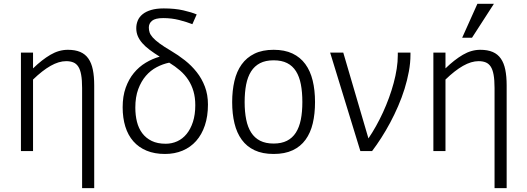

<svg xmlns="http://www.w3.org/2000/svg" viewBox="-20 -786 2741 999"><path d="M407.2 192.9V-328.1Q407.2 -369.6 402.3 -396.7Q397.5 -423.8 387.2 -439.5Q377 -455.1 361.3 -461.4Q345.7 -467.8 324.2 -467.8Q286.1 -467.8 243.2 -443.4Q200.2 -418.9 151.9 -372.1V0H88.9V-512.2H151.9V-430.2Q198.2 -475.1 242.4 -501Q286.6 -526.9 333 -526.9Q371.1 -526.9 397.5 -515.6Q423.8 -504.4 439.9 -481.2Q456.1 -458 463.1 -423.3Q470.2 -388.7 470.2 -341.8V192.9Z M981 -660.2Q951.2 -671.9 912.1 -681.9Q873 -691.9 829.1 -691.9Q788.1 -691.9 771.2 -678Q754.4 -664.1 754.4 -643.1Q754.4 -629.4 758.5 -616.9Q762.7 -604.5 775.1 -590.6Q787.6 -576.7 810.1 -560.1Q832.5 -543.5 869.1 -522Q907.2 -499.5 941.9 -472.2Q976.6 -444.8 1003.4 -410.9Q1030.3 -377 1046.1 -335.2Q1062 -293.5 1062 -242.2Q1062 -181.2 1045.9 -133.3Q1029.8 -85.4 1000.5 -52.5Q971.2 -19.5 929.9 -2.2Q888.7 15.1 838.4 15.1Q784.2 15.1 742.9 -2Q701.7 -19 673.8 -50.8Q646 -82.5 632.1 -127.4Q618.2 -172.4 618.2 -228Q618.2 -285.2 634 -329.6Q649.9 -374 676.5 -406.2Q703.1 -438.5 738 -459.5Q772.9 -480.5 811 -491.2Q781.2 -509.8 758.5 -526.9Q735.8 -543.9 720.5 -561.5Q705.1 -579.1 697 -598.1Q689 -617.2 689 -639.2Q689 -660.2 696.8 -679Q704.6 -697.8 721.9 -711.9Q739.3 -726.1 766.4 -734.1Q793.5 -742.2 832 -742.2Q890.1 -742.2 933.6 -732.2Q977.1 -722.2 1003.4 -710.9ZM996.1 -238.8Q996.1 -278.8 986.6 -311.3Q977.1 -343.8 959.5 -370.6Q941.9 -397.5 916.7 -419.2Q891.6 -440.9 860.4 -460Q827.1 -453.1 795.4 -436.5Q763.7 -419.9 739 -391.4Q714.4 -362.8 699.2 -322Q684.1 -281.2 684.1 -226.1Q684.1 -186.5 692.6 -152.3Q701.2 -118.2 720.2 -92.8Q739.3 -67.4 769.3 -52.7Q799.3 -38.1 842.3 -38.1Q874 -38.1 902.1 -50.8Q930.2 -63.5 950.9 -88.9Q971.7 -114.3 983.9 -151.9Q996.1 -189.5 996.1 -238.8Z M1619.1 -254.9Q1619.1 -193.8 1607.4 -144.3Q1595.7 -94.7 1569.8 -59.1Q1543.9 -23.4 1502.9 -4.2Q1461.9 15.1 1403.8 15.1Q1345.7 15.1 1304.7 -4.2Q1263.7 -23.4 1237.8 -59.1Q1211.9 -94.7 1200 -144.3Q1188 -193.8 1188 -254.9Q1188 -314.5 1199.7 -364.5Q1211.4 -414.6 1237.3 -450.7Q1263.2 -486.8 1304.2 -506.8Q1345.2 -526.9 1403.8 -526.9Q1460.9 -526.9 1501.7 -507.6Q1542.5 -488.3 1568.6 -452.6Q1594.7 -417 1606.9 -366.9Q1619.1 -316.9 1619.1 -254.9ZM1553.2 -254.9Q1553.2 -306.6 1545.4 -347.2Q1537.6 -387.7 1520 -415.5Q1502.4 -443.4 1473.9 -457.8Q1445.3 -472.2 1403.8 -472.2Q1361.8 -472.2 1333 -457.3Q1304.2 -442.4 1286.4 -414.3Q1268.6 -386.2 1260.7 -345.9Q1252.9 -305.7 1252.9 -254.9Q1252.9 -204.1 1261 -164.1Q1269 -124 1286.9 -96.2Q1304.7 -68.4 1333.5 -53.7Q1362.3 -39.1 1403.8 -39.1Q1444.3 -39.1 1472.9 -53.5Q1501.5 -67.9 1519.3 -95.7Q1537.1 -123.5 1545.2 -163.6Q1553.2 -203.6 1553.2 -254.9Z M1766.1 -512.2 1897 -65.9Q1917 -95.2 1936.3 -129.6Q1955.6 -164.1 1972.7 -201.2Q1989.7 -238.3 2003.9 -277.1Q2018.1 -315.9 2028.3 -354Q2038.6 -392.1 2044.2 -428.7Q2049.8 -465.3 2049.8 -498V-512.2H2115.7V-501Q2115.7 -459 2107.4 -414.1Q2099.1 -369.1 2085 -323.7Q2070.8 -278.3 2051.5 -233.6Q2032.2 -189 2010 -147.5Q1987.8 -106 1963.6 -68.4Q1939.5 -30.8 1916 0H1855L1697.8 -512.2Z M2553.2 192.9V-328.1Q2553.2 -369.6 2548.3 -396.7Q2543.5 -423.8 2533.2 -439.5Q2522.9 -455.1 2507.3 -461.4Q2491.7 -467.8 2470.2 -467.8Q2432.1 -467.8 2389.2 -443.4Q2346.2 -418.9 2297.9 -372.1V0H2234.9V-512.2H2297.9V-430.2Q2344.2 -475.1 2388.4 -501Q2432.6 -526.9 2479 -526.9Q2517.1 -526.9 2543.5 -515.6Q2569.8 -504.4 2585.9 -481.2Q2602.1 -458 2609.1 -423.3Q2616.2 -388.7 2616.2 -341.8V192.9ZM2436 -589.8H2384.8L2463.9 -766.1H2549.8Z"/></svg>

Font: Clear Sans Light
Style: Regular
Weight: 300
Foundry: Intel Corporation
Version: Version 1.00